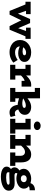

<svg xmlns="http://www.w3.org/2000/svg" viewBox="1708 -2449 954 4410"><g transform="rotate(90 2185.0 -244.0)"><path d="M20 -352V-471H305V-365H132V-352ZM231 13 65 -394H218L333 -69L303 13ZM290 13 236 -46 417 -458H464L483 -330L316 13ZM579 13 410 -330 449 -458H510L678 -69L649 13ZM636 13 579 -46 705 -402H836L662 13ZM616 -365V-471H873V-352H761V-365Z M1176 14Q1124 14 1074.5 -1.5Q1025 -17 985 -47.5Q945 -78 922 -123Q899 -168 899 -227Q899 -286 922 -333Q945 -380 984.5 -413.5Q1024 -447 1074 -465Q1124 -483 1179 -483Q1245 -483 1295 -464.5Q1345 -446 1373.5 -411.5Q1402 -377 1402 -330Q1402 -281 1374 -249Q1346 -217 1301 -201Q1256 -185 1205 -185Q1144 -185 1099.5 -200Q1055 -215 1011 -238V-323Q1066 -297 1102.5 -291Q1139 -285 1166 -285Q1194 -286 1212.5 -291.5Q1231 -297 1240.5 -307Q1250 -317 1250 -330Q1250 -346 1234 -356Q1218 -366 1191 -366Q1163 -366 1137 -356Q1111 -346 1090 -328Q1069 -310 1056.5 -286Q1044 -262 1044 -233Q1044 -194 1062.5 -167Q1081 -140 1112.5 -126.5Q1144 -113 1182 -113Q1236 -113 1280 -130.5Q1324 -148 1357 -173L1419 -74Q1389 -48 1352 -28Q1315 -8 1271 3Q1227 14 1176 14Z M1658 -180V-295Q1693 -349 1736.5 -391.5Q1780 -434 1825.5 -458.5Q1871 -483 1912 -483H1969V-263H1838V-331Q1821 -332 1791.5 -314Q1762 -296 1727 -262.5Q1692 -229 1658 -180ZM1468 0V-119H1809V0ZM1562 -40V-471H1714V-40ZM1468 -352V-471H1704V-352Z M2406 -173Q2365 -173 2331 -179.5Q2297 -186 2267 -196Q2237 -206 2208 -216V-308Q2244 -296 2274 -289Q2304 -282 2329 -280Q2354 -278 2373 -279Q2397 -281 2416 -286Q2435 -291 2446.5 -300.5Q2458 -310 2458 -325Q2458 -344 2442 -352Q2426 -360 2395 -360Q2376 -360 2346.5 -351.5Q2317 -343 2281.5 -324.5Q2246 -306 2208 -274L2211 -372Q2246 -407 2282.5 -431.5Q2319 -456 2358.5 -469.5Q2398 -483 2439 -483Q2485 -483 2526 -467Q2567 -451 2592.5 -417.5Q2618 -384 2617 -331Q2616 -291 2596.5 -261Q2577 -231 2546 -211.5Q2515 -192 2478 -182.5Q2441 -173 2406 -173ZM1999 0V-119H2318V0ZM2092 -40V-686H2238V-40ZM1999 -567V-686H2226V-567ZM2561 14Q2509 14 2470.5 -12.5Q2432 -39 2410.5 -86.5Q2389 -134 2387 -197H2493Q2496 -174 2506.5 -154Q2517 -134 2534 -121.5Q2551 -109 2574 -108Q2592 -107 2607.5 -110.5Q2623 -114 2638 -121L2667 -14Q2647 -1 2620 6.5Q2593 14 2561 14Z M2802 -40V-471H2954V-40ZM2708 0V-119H3049V0ZM2708 -352V-471H2912V-352ZM2868 -544Q2828 -544 2799.5 -566Q2771 -588 2771 -621Q2771 -656 2799.5 -678.5Q2828 -701 2868 -701Q2912 -701 2939.5 -678.5Q2967 -656 2967 -621Q2967 -588 2939.5 -566Q2912 -544 2868 -544Z M3558 0V-250Q3558 -269 3552 -285.5Q3546 -302 3534.5 -314.5Q3523 -327 3506.5 -334Q3490 -341 3469 -341Q3445 -341 3421 -331Q3397 -321 3372.5 -300.5Q3348 -280 3323 -250Q3298 -220 3271 -180V-299Q3306 -346 3337 -380.5Q3368 -415 3397.5 -438Q3427 -461 3458.5 -472Q3490 -483 3526 -483Q3571 -483 3605.5 -468.5Q3640 -454 3663 -424.5Q3686 -395 3698 -351.5Q3710 -308 3710 -250V0ZM3078 0V-119H3400V0ZM3172 0V-471H3324V0ZM3078 -352V-471H3287V-352ZM3482 0V-119H3790V0Z M4037 213Q3972 213 3920 198Q3868 183 3837.5 153Q3807 123 3807 78Q3807 48 3823.5 23.5Q3840 -1 3863.5 -20Q3887 -39 3908 -52L3969 -20Q3959 -14 3947.5 4Q3936 22 3936 45Q3936 61 3948.5 71.5Q3961 82 3988 87Q4015 92 4057 92Q4100 92 4137.5 86Q4175 80 4198.5 69Q4222 58 4222 44Q4222 26 4208 19.5Q4194 13 4165 13Q4147 13 4127.5 14Q4108 15 4085.5 16Q4063 17 4036 18Q4009 19 3976 19Q3939 19 3904 5Q3869 -9 3846.5 -35.5Q3824 -62 3824 -100Q3824 -137 3843 -164.5Q3862 -192 3891.5 -211Q3921 -230 3952 -240L4005 -199Q3992 -193 3980.5 -182.5Q3969 -172 3961.5 -160Q3954 -148 3954 -136Q3954 -121 3962.5 -113.5Q3971 -106 3983 -103Q3995 -100 4007 -100Q4032 -100 4053.5 -100.5Q4075 -101 4096.5 -101.5Q4118 -102 4142.5 -102.5Q4167 -103 4198 -103Q4246 -103 4282.5 -87.5Q4319 -72 4339.5 -42Q4360 -12 4360 34Q4360 76 4335 109Q4310 142 4265.5 165Q4221 188 4162.5 200.5Q4104 213 4037 213ZM4084 -143Q4043 -143 4002.5 -153.5Q3962 -164 3929 -185Q3896 -206 3876.5 -238Q3857 -270 3857 -312Q3857 -355 3878 -387Q3899 -419 3933 -440.5Q3967 -462 4006.5 -472.5Q4046 -483 4084 -483Q4126 -483 4166.5 -472.5Q4207 -462 4240 -441Q4273 -420 4293 -388.5Q4313 -357 4313 -315Q4313 -272 4291.5 -239.5Q4270 -207 4235.5 -185.5Q4201 -164 4161 -153.5Q4121 -143 4084 -143ZM4085 -246Q4110 -246 4127.5 -255.5Q4145 -265 4154.5 -281Q4164 -297 4164 -315Q4164 -333 4155 -348Q4146 -363 4128.5 -371.5Q4111 -380 4085 -380Q4059 -380 4041 -370.5Q4023 -361 4014 -346Q4005 -331 4005 -312Q4005 -294 4014 -279Q4023 -264 4041 -255Q4059 -246 4085 -246ZM4229 -407 4181 -442Q4187 -477 4202.5 -501.5Q4218 -526 4241 -541Q4264 -556 4292 -563Q4320 -570 4350 -570V-448Q4312 -448 4281.5 -440.5Q4251 -433 4229 -407Z"/></g></svg>

Font: BioRhyme ExtraBold ExtraBold
Style: Regular
Weight: 800
Version: Version 1.600;gftools[0.9.33]